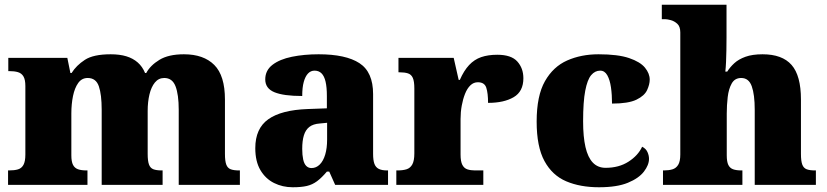

<svg xmlns="http://www.w3.org/2000/svg" viewBox="-20 -780 3487 810"><path d="M14 0V-61H18Q41 -61 56 -65.5Q71 -70 79 -84.5Q87 -99 87 -128V-417Q87 -444 79 -457.5Q71 -471 56 -475.5Q41 -480 19 -480H15V-536H264L277 -472H282Q302 -504 338 -527.5Q374 -551 447 -551Q485 -551 513 -542.5Q541 -534 561 -516.5Q581 -499 592 -472H597Q614 -504 652.5 -527.5Q691 -551 756 -551Q839 -551 884 -506Q929 -461 929 -360V-131Q929 -101 934.5 -86Q940 -71 953 -66Q966 -61 988 -61H992V0H734V-317Q734 -381 720.5 -416Q707 -451 673 -451Q649 -451 633.5 -432Q618 -413 610.5 -381.5Q603 -350 603 -312V-131Q603 -101 608.5 -86Q614 -71 627 -66Q640 -61 662 -61H666V0H409V-317Q409 -381 397 -416Q385 -451 350 -451Q325 -451 310 -430Q295 -409 288 -375Q281 -341 281 -301V-125Q281 -98 288 -84.5Q295 -71 309 -66Q323 -61 345 -61H349V0Z M1215 10Q1172 10 1136 -8Q1100 -26 1078.5 -62.5Q1057 -99 1057 -155Q1057 -238 1112 -277Q1167 -316 1278 -320L1359 -323V-375Q1359 -412 1353.5 -435.5Q1348 -459 1336.5 -470.5Q1325 -482 1307 -482Q1291 -482 1279.5 -470Q1268 -458 1261.5 -434.5Q1255 -411 1255 -375Q1176 -375 1137.5 -391Q1099 -407 1099 -445Q1099 -483 1129.5 -506.5Q1160 -530 1211.5 -540.5Q1263 -551 1324 -551Q1439 -551 1496.5 -513.5Q1554 -476 1554 -383V-131Q1554 -104 1559.5 -89Q1565 -74 1578 -67.5Q1591 -61 1613 -61H1617V0H1394L1369 -56H1359Q1337 -30 1317.5 -15.5Q1298 -1 1274.5 4.5Q1251 10 1215 10ZM1294 -71Q1314 -71 1329 -86Q1344 -101 1352 -128Q1360 -155 1360 -191V-262L1329 -259Q1301 -257 1285 -244.5Q1269 -232 1262 -209Q1255 -186 1255 -152Q1255 -126 1259 -107.5Q1263 -89 1272 -80Q1281 -71 1294 -71Z M1652 0V-61H1657Q1680 -61 1695.5 -66Q1711 -71 1719.5 -86.5Q1728 -102 1728 -133V-407Q1728 -437 1721.5 -451.5Q1715 -466 1701 -470.5Q1687 -475 1665 -475H1661V-536H1894L1915 -443H1920Q1937 -482 1959 -505.5Q1981 -529 2010 -539Q2039 -549 2078 -549Q2137 -549 2162.5 -520.5Q2188 -492 2188 -450Q2188 -394 2147 -370Q2106 -346 2039 -346Q2039 -387 2031.5 -410Q2024 -433 1996 -433Q1978 -433 1964.5 -420Q1951 -407 1942 -384.5Q1933 -362 1928 -334.5Q1923 -307 1923 -278V-128Q1923 -99 1930.5 -84.5Q1938 -70 1952 -65.5Q1966 -61 1984 -61H2019V0Z M2507 10Q2428 10 2369 -15Q2310 -40 2277 -100.5Q2244 -161 2244 -267Q2244 -376 2279 -437.5Q2314 -499 2373 -525Q2432 -551 2505 -551Q2587 -551 2634 -535Q2681 -519 2701 -494.5Q2721 -470 2721 -444Q2721 -424 2710 -400Q2699 -376 2665 -359.5Q2631 -343 2562 -343Q2562 -380 2557.5 -411.5Q2553 -443 2542 -462.5Q2531 -482 2512 -482Q2490 -482 2474 -463Q2458 -444 2449 -397.5Q2440 -351 2440 -268Q2440 -203 2450 -159.5Q2460 -116 2481 -94Q2502 -72 2535 -72Q2591 -72 2631.5 -98Q2672 -124 2689 -161Q2705 -153 2711.5 -138.5Q2718 -124 2718 -110Q2718 -84 2696.5 -56Q2675 -28 2629 -9Q2583 10 2507 10Z M2777 0V-61H2781Q2801 -61 2816.5 -65.5Q2832 -70 2841 -84.5Q2850 -99 2850 -128V-643Q2850 -668 2837.5 -679.5Q2825 -691 2810 -695Q2795 -699 2787 -699H2772V-760H3045V-622Q3045 -595 3044.5 -568.5Q3044 -542 3043 -519Q3042 -496 3040 -478H3048Q3060 -497 3078 -513.5Q3096 -530 3125 -540.5Q3154 -551 3197 -551Q3280 -551 3319.5 -506Q3359 -461 3359 -360V-131Q3359 -101 3364.5 -86Q3370 -71 3383 -66Q3396 -61 3418 -61H3422V0H3164V-317Q3164 -381 3151.5 -416Q3139 -451 3107 -451Q3080 -451 3067 -428Q3054 -405 3050 -370.5Q3046 -336 3046 -301V-125Q3046 -98 3052.5 -84.5Q3059 -71 3072.5 -66Q3086 -61 3108 -61H3112V0Z"/></svg>

Font: Noto Rashi Hebrew Black
Style: Regular
Weight: 900
Version: Version 1.006